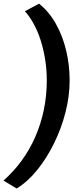

<svg xmlns="http://www.w3.org/2000/svg" viewBox="-32 -882 468 1067"><path d="M60.5 165.5 -12.5 121.5Q44.5 71 89 9.8Q133.5 -51.5 164.5 -122.5Q195.5 -193.5 211.8 -272.5Q228 -351.5 228 -436Q228 -494 219.2 -549.5Q210.5 -605 194.8 -655.2Q179 -705.5 156.5 -747.2Q134 -789 106.5 -819.5L185 -861.5Q240.5 -817.5 278.5 -749.8Q316.5 -682 335.8 -600.8Q355 -519.5 355 -434.5Q355 -348 332 -258Q309 -168 268.2 -85.2Q227.5 -2.5 174.5 63Q121.5 128.5 60.5 165.5Z"/></svg>

Font: Merriweather Sans SemiBold
Style: Italic
Weight: 600
Italic angle: -7.5°
Designer: Eben Sorkin
Foundry: Eben Sorkin
Version: Version 2.001